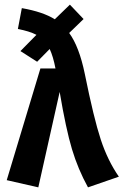

<svg xmlns="http://www.w3.org/2000/svg" viewBox="-20 -791 532 827"><path d="M492 -30 359 16Q316 -62 290 -148.5Q264 -235 237 -395L145 16L9 -15L154 -496H219Q209 -548 194 -580L140 -525L68 -571L137 -641Q106 -657 57 -666L74 -756Q165 -740 216 -708L281 -771L340 -709L278 -649Q321 -590 345 -474Q384 -281 414 -190Q444 -99 492 -30Z"/></svg>

Font: Fira Sans Condensed SemiBold
Style: Regular
Weight: 600
Width: 3
Designer: bBox Type GmbH & Carrois Corporate GbR & Edenspiekermann AG
Foundry: bBox Type GmbH & Carrois Corporate GbR & Edenspiekermann AG
Version: Version 4.301